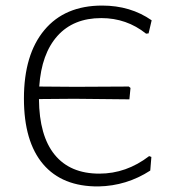

<svg xmlns="http://www.w3.org/2000/svg" viewBox="-20 -664 621 690"><path d="M445 -307 247 -309 120 -308Q121 -176 176.5 -108Q232 -40 337 -40Q434 -40 516 -103L524 -100L520 -51Q435 4 334 6Q204 7 135 -74Q66 -155 66 -310Q66 -468 139.5 -556Q213 -644 347 -644Q449 -644 525 -591L514 -544L505 -543Q435 -599 344 -599Q244 -599 186.5 -535Q129 -471 121 -353L251 -352L443 -353L449 -348Z"/></svg>

Font: Alegreya Sans Light
Style: Regular
Weight: 300
Designer: Juan Pablo del Peral
Foundry: Huerta Tipografica
Version: Version 2.007